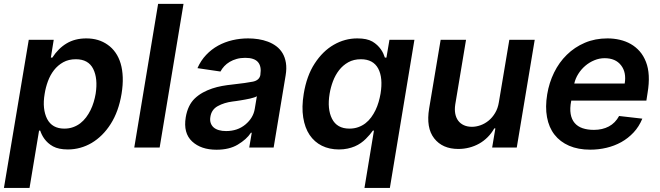

<svg xmlns="http://www.w3.org/2000/svg" viewBox="-33 -747 3341 972"><path d="M-13.1 204.5 112.6 -545.5H239L224.4 -455.3H231.9Q262.1 -502.1 304.3 -527.3Q346.6 -552.6 404.1 -552.6Q467.3 -552.6 512.4 -520.2Q535.2 -504.3 551.8 -480.5Q568.5 -456.7 577.8 -425.4Q587 -394.2 588.4 -355.8Q589.8 -317.5 582.4 -272Q567.5 -182.2 527.3 -119.3Q507.5 -88.1 483.1 -63.9Q458.8 -39.8 431.1 -23.4Q403.4 -7.1 373 1.2Q342.7 9.6 310.7 9.6Q263.8 9.6 235.4 -6Q221.2 -13.8 210.6 -23.4Q199.9 -33 192.1 -43.7Q184.3 -54.3 179 -65.2Q173.7 -76 170.5 -85.9H164.8L116.5 204.5ZM205.6 -144.9Q231.2 -95.9 292.6 -95.9Q316.8 -95.9 337 -103.2Q357.2 -110.4 373.6 -123Q389.9 -135.7 402.9 -152.9Q415.8 -170.1 425.4 -189.6Q435 -209.2 441.4 -230.5Q447.8 -251.8 451.3 -272.7Q463.1 -349.4 438.9 -398.1Q414.4 -447.1 350.9 -447.1Q314.3 -447.1 286.9 -431.8Q259.6 -416.5 240.4 -391.9Q221.2 -367.2 209.7 -335.9Q198.2 -304.7 193.2 -272.7Q186.4 -233 189.8 -201.2Q193.2 -169.4 205.6 -144.9Z M896 -727.3 775.2 0H646.7L767.4 -727.3Z M907.3 -153.1Q917.6 -214.5 953.1 -248.6Q971.9 -266.3 994.3 -278.6Q1016.7 -290.8 1041.2 -299Q1065.7 -307.2 1091.3 -311.8Q1116.8 -316.4 1141.7 -318.9Q1215.2 -327.1 1247.9 -333.8Q1280.5 -340.9 1285.2 -367.9V-370Q1291.5 -410.9 1273.1 -432.5Q1254.6 -454.2 1208.5 -454.2Q1185 -454.2 1165.3 -448.7Q1145.6 -443.2 1129.8 -433.8Q1114 -424.4 1102.3 -411.8Q1090.6 -399.1 1083.1 -384.9L966.6 -402Q983.7 -440.7 1010.7 -469.1Q1037.6 -497.5 1071.2 -516Q1104.8 -534.4 1143.5 -543.5Q1182.2 -552.6 1223 -552.6Q1248.9 -552.6 1274.7 -548.7Q1300.4 -544.7 1323.5 -536Q1346.6 -527.3 1365.8 -513Q1384.9 -498.6 1397.4 -477.8Q1409.8 -457 1414.4 -429Q1419 -400.9 1413 -365.1L1352.3 0H1228.7L1241.5 -74.9H1237.2Q1225.9 -57.5 1209.5 -43Q1193.2 -28.4 1170.8 -14.9Q1127.8 11 1062.9 11Q984.7 11 939.6 -30.9Q894.2 -73.2 907.3 -153.1ZM1111.5 -83.5Q1169.7 -83.5 1209.5 -116.8Q1249.3 -150.2 1256.7 -195.7L1267.4 -259.9Q1262.8 -256.7 1253.7 -253.7Q1244.7 -250.7 1233.1 -248Q1221.6 -245.4 1208.8 -243.1Q1196 -240.8 1183.9 -238.8Q1171.9 -236.9 1161.8 -235.4Q1151.6 -234 1145.6 -233.3Q1123.2 -230.5 1104.4 -224.6Q1085.6 -218.8 1069.6 -209.9Q1037.6 -192.5 1032 -155.2Q1029.1 -137.8 1033.7 -124.3Q1038.4 -110.8 1048.8 -101.7Q1059.3 -92.7 1075.3 -88.1Q1091.3 -83.5 1111.5 -83.5Z M1504.6 -272Q1519.5 -363.3 1560 -425.4Q1600.9 -488.3 1656.8 -520.4Q1712.7 -552.6 1775.9 -552.6Q1800.4 -552.6 1819.2 -548.7Q1838.1 -544.7 1852.3 -536.6Q1866.1 -528.4 1876.6 -518.5Q1887.1 -508.5 1894.7 -497.9Q1902.3 -487.2 1907.3 -476.4Q1912.3 -465.6 1915.5 -455.3H1923.3L1938.6 -545.5H2065L1940.7 204.5H1812.1L1860.1 -85.9H1854.8Q1848 -76 1839.1 -65.7Q1830.3 -55.4 1818.9 -44Q1807.9 -33 1793.9 -23.1Q1779.8 -13.1 1763.1 -6Q1746.4 1.1 1726.4 5.3Q1706.3 9.6 1682.9 9.6Q1634.6 9.6 1596.6 -9.2Q1558.6 -28.1 1534.4 -63.9Q1510.3 -99.8 1502 -152.3Q1493.6 -204.9 1504.6 -272ZM1647.7 -146Q1672.9 -95.9 1735.8 -95.9Q1760.3 -95.9 1780.5 -103.2Q1800.8 -110.4 1817.1 -123Q1833.5 -135.7 1846.1 -152.9Q1858.7 -170.1 1868.1 -189.6Q1877.5 -209.2 1883.7 -230.5Q1889.9 -251.8 1893.5 -272.7Q1906.6 -353 1881.7 -399.9Q1856.2 -447.1 1794 -447.1Q1757.5 -447.1 1730.1 -431.8Q1702.8 -416.5 1683.6 -391.7Q1664.4 -366.8 1652.7 -335.8Q1641 -304.7 1635.7 -272.7Q1622.9 -195.3 1647.7 -146Z M2139.6 -198.2 2197.8 -545.5H2326.3L2271.7 -218Q2267.8 -192.1 2271.8 -171.2Q2275.9 -150.2 2286.9 -135.7Q2297.9 -121.1 2315.5 -113.1Q2333.1 -105.1 2356.2 -105.1Q2377.5 -105.1 2399.5 -112.9Q2421.5 -120.7 2440.5 -136.2Q2459.5 -151.6 2473.5 -175.1Q2487.6 -198.5 2492.5 -229.4L2545.5 -545.5H2674L2583.1 0H2458.5L2474.8 -96.9H2469.1Q2455.3 -72.1 2435.7 -52.6Q2416.2 -33 2392.8 -19.9Q2369.3 -6.7 2342.5 0.2Q2315.7 7.1 2287.3 7.1Q2207 7.1 2165.1 -46.5Q2123.2 -99.8 2139.6 -198.2Z M2737.2 -269.5Q2746.8 -328.1 2772 -379.6Q2797.2 -431.1 2836.5 -469.6Q2875.7 -508.2 2927.6 -530.4Q2979.4 -552.6 3042.3 -552.6Q3074.6 -552.6 3104.6 -545.6Q3134.6 -538.7 3160 -524.3Q3185.4 -509.9 3205.3 -487.4Q3225.1 -464.8 3237.2 -433.6Q3261.4 -372.2 3245.4 -277L3239.3 -237.6H2859L2858.7 -235.8Q2851.2 -197.8 2856 -170.1Q2860.8 -142.4 2876.1 -124.5Q2891.3 -106.5 2916.2 -98Q2941.1 -89.5 2973.7 -89.5Q3016.7 -89.5 3049.4 -106.9Q3082 -124.3 3101.2 -159.8L3218.8 -146.3Q3202.1 -105.8 3174.5 -76.3Q3147 -46.9 3112.2 -27.5Q3077.4 -8.2 3037.3 1.2Q2997.2 10.7 2955.3 10.7Q2893.8 10.7 2848 -9.2Q2802.2 -29.1 2774 -65.5Q2745.7 -101.9 2736.2 -153.8Q2726.6 -205.6 2737.2 -269.5ZM2874.3 -324.2H3129.6Q3138.8 -380.7 3111.2 -416.2Q3083.5 -452.4 3027.7 -452.4Q3001.1 -452.4 2975.9 -441.9Q2950.6 -431.5 2930 -413.9Q2909.4 -396.3 2894.7 -373Q2880 -349.8 2874.3 -324.2Z"/></svg>

Font: Inter P Semi Bold
Style: Italic
Weight: 600
Italic angle: 9.39999°
Designer: Rasmus Andersson
Foundry: rsms
Version: Version 3.018;git-588b23468